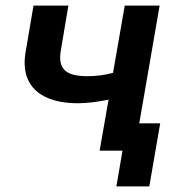

<svg xmlns="http://www.w3.org/2000/svg" viewBox="-20 -540 645 688"><path d="M258 -170C293 -170 330 -175 369 -183L337 0H419L397 128H515L554 -98H479L552 -520H427L385 -279C356 -271 325 -267 294 -267C219 -267 186 -290 198 -359L225 -520H100L72 -355C49 -224 137 -170 258 -170Z"/></svg>

Font: Fixel Display 20240404 SemiBold
Style: Italic
Weight: 600
Italic angle: -10°
Designer: AlfaBravo + MacPaw
Foundry: Kyrylo Tkachov, Marchela Mozhyna, Serhii Makarenko, Maria Weinstein, Zakhar Kryvoshyya
Version: Version 1.211;Glyphs 3.2 (3225)